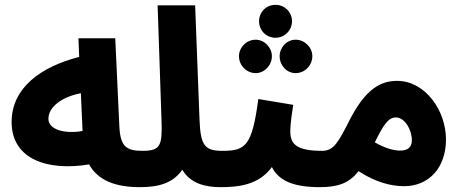

<svg xmlns="http://www.w3.org/2000/svg" viewBox="-20 -768 1911 793"><path d="M643 -72C643 -112 620 -145 568 -145C502 -145 477 -163 473 -245L456 -610H304L307 -533C148 -492 28 -405 28 -264C28 -107 182 -61 348 -89C385 -22 458 5 558 5C613 5 643 -26 643 -72ZM180 -277C180 -327 236 -368 314 -383L321 -227C249 -214 180 -232 180 -277Z M974 -72C974 -112 951 -145 899 -145C826 -145 808 -166 804 -275L786 -746H631L647 -274C651 -166 643 -145 568 -145L558 5C639 5 695 -13 733 -67C766 -10 829 5 889 5C944 5 974 -26 974 -72Z M1118 -612C1156 -612 1186 -643 1186 -680C1186 -718 1156 -748 1118 -748C1079 -748 1050 -718 1050 -680C1050 -643 1079 -612 1118 -612ZM1036 -466C1072 -466 1103 -498 1103 -536C1103 -572 1072 -604 1036 -604C998 -604 967 -572 967 -536C967 -498 998 -466 1036 -466ZM1201 -466C1239 -466 1270 -498 1270 -536C1270 -572 1239 -604 1201 -604C1164 -604 1135 -572 1135 -536C1135 -498 1164 -466 1201 -466ZM1385 -72C1385 -112 1363 -145 1311 -145C1208 -145 1179 -171 1179 -224C1179 -261 1187 -306 1191 -335L1047 -359C1021 -167 996 -145 899 -145L889 5C964 5 1048 -3 1103 -78C1132 -20 1195 5 1301 5C1356 5 1385 -26 1385 -72Z M1649 1C1752 1 1822 -76 1822 -192C1822 -312 1736 -434 1620 -434C1550 -434 1489 -398 1425 -274C1377 -180 1359 -145 1310 -145L1300 5C1378 5 1422 -12 1461 -61C1533 -14 1597 1 1649 1ZM1615 -283C1652 -283 1681 -232 1681 -189C1681 -161 1666 -146 1632 -146C1605 -146 1568 -157 1528 -180C1564 -253 1584 -283 1615 -283Z"/></svg>

Font: Noto Sans Arabic UI SemiCondensed Extra
Style: Regular
Weight: 800
Width: 4
Designer: Nadine Chahine - Monotype Design Team
Foundry: Monotype Imaging Inc.
Version: Version 1.900